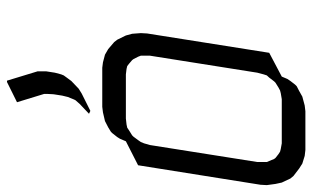

<svg xmlns="http://www.w3.org/2000/svg" viewBox="-193 -431 898 552"><g transform="rotate(90 256.0 -155.0)"><path d="M75.2 -110.8 76.2 -128.9 131.8 -480 200.2 -516.1 207 -532.2 212.9 -541 223.1 -554.2 228 -559.1 241.2 -565.9 257.8 -575.2 283.2 -582 299.8 -584H411.1L428.2 -582L450.2 -575.2L464.8 -565.9L485.8 -549.8L493.2 -541L504.9 -516.1L508.8 -498L512.2 -473.1L511.2 -455.1L455.1 -103L386.2 -67.9L378.9 -50.8L374 -43L362.8 -28.8L358.9 -24.9L346.2 -17.1L328.1 -7.8L303.2 -2L287.1 0H174.8L159.2 -2L137.2 -7.8L121.1 -17.1L101.1 -34.2L94.2 -43L82 -67.9L77.1 -85.9ZM140.1 -110.8 143.1 -103 149.9 -89.8 152.8 -85.9 163.1 -77.1 169.9 -71.8 178.2 -69.8 193.8 -67.9H320.8L337.9 -69.8L347.2 -71.8L355 -77.1L369.1 -85.9L373 -89.8L382.8 -103L388.2 -110.8L392.1 -120.1L397 -137.2L445.8 -445.8V-463.9V-473.1L442.9 -480L437 -494.1L434.1 -498L422.9 -506.8L416 -511.2L408.2 -513.2L392.1 -516.1H265.1L248 -513.2L240.2 -511.2L231.9 -506.8L217.8 -498L213.9 -494.1L203.1 -480L196.8 -473.1L193.8 -463.9L189 -445.8L140.1 -137.2V-120.1ZM185.1 161.1 189 136.2 193.8 118.2 196.8 110.8 203.1 102.1 212.9 88.9 234.9 67.9 249 59.1 298.8 34.2 307.1 38.1 278.8 64.9 268.1 77.1 266.1 81.1 258.8 99.1 254.9 115.2 251 140.1 250 158.2V167L273.9 245.1L215.8 273.9H211.9L185.1 186V176.8Z"/></g></svg>

Font: Petahja
Style: Italic
Weight: 400
Designer: T. Christopher White
Version: Version 1.1